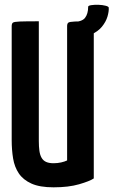

<svg xmlns="http://www.w3.org/2000/svg" viewBox="-20 -791 485 821"><path d="M209 10Q150 10 114.5 -6Q79 -22 60.5 -49.5Q42 -77 36 -113.5Q30 -150 30 -192V-679Q30 -690 35 -694Q40 -698 64 -699Q88 -700 146 -700V-188Q146 -164 148.5 -146Q151 -128 158 -116Q165 -104 177.5 -98.5Q190 -93 209 -93Q226 -93 241.5 -96.5Q257 -100 267 -105V-679Q267 -690 272 -694Q277 -698 300.5 -699Q324 -700 381 -700V-28Q363 -16 318 -3Q273 10 209 10ZM287 -628 288 -697Q330 -697 343.5 -714.5Q357 -732 357 -762Q357 -767 370.5 -769Q384 -771 401 -770.5Q418 -770 431.5 -766.5Q445 -763 445 -758Q446 -742 439.5 -720Q433 -698 416 -677Q399 -656 367.5 -642Q336 -628 287 -628Z"/></svg>

Font: Yanone Kaffeesatz
Style: Bold
Weight: 700
Designer: Yanone (Cyrillic: Daniel Pouzeot, Huerta Tipografica, and Cyreal)
Foundry: Yanone
Version: Version 2.003